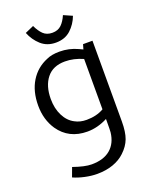

<svg xmlns="http://www.w3.org/2000/svg" viewBox="-170 -771 889 1124"><g transform="rotate(-20 274.5 -209.0)"><path d="M47.5 0ZM267.5 10Q152.5 10 91.2 -78.8Q47.5 -143.8 47.5 -231.2Q47.5 -320 85.6 -381.9Q123.8 -443.8 191.2 -471.2Q222.5 -486.2 272.5 -486.2Q331.2 -486.2 385 -461.2L408.8 -450L417.5 -480H476.2V22.5Q476.2 88.8 461.2 128.8Q446.2 168.8 410 202.5Q380 231.2 335.6 246.9Q291.2 262.5 236.2 262.5Q201.2 262.5 160.6 253.8Q120 245 90 231.2L111.2 173.8Q182.5 198.8 225 198.8Q300 198.8 342.5 162.5Q385 126.2 392.5 60Q393.8 46.2 393.8 -10V-22.5Q331.2 10 267.5 10ZM393.8 -82.5V-396.2Q337.5 -421.2 282.5 -421.2Q207.5 -421.2 168.8 -372.5Q130 -323.8 130 -242.5Q130 -183.8 152.5 -138.8Q175 -93.8 213.8 -73.8Q245 -56.2 286.2 -56.2Q348.8 -56.2 393.8 -82.5ZM365 -680 418.8 -656.2Q401.2 -608.8 365 -575.6Q328.8 -542.5 272.5 -542.5Q217.5 -542.5 180.6 -575.6Q143.8 -608.8 125 -656.2L178.8 -680Q195 -645 216.2 -624.4Q237.5 -603.8 272.5 -603.8Q307.5 -603.8 328.8 -624.4Q350 -645 365 -680Z"/></g></svg>

Font: Cambay
Style: Regular
Weight: 400
Designer: Pooja Saxena
Foundry: Pooja Saxena
Version: Version 1.181;PS 001.181;hotconv 1.0.70;makeotf.lib2.5.58329